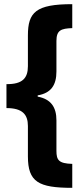

<svg xmlns="http://www.w3.org/2000/svg" viewBox="-20 -739 396 922"><path d="M327 163V48C262 46 251 30 251 -15V-161C251 -224 225 -263 161 -275V-281C225 -292 251 -330 251 -396V-542C251 -594 273 -602 327 -604V-719C152 -719 114 -680 114 -569V-421C114 -364 88 -334 11 -335V-220C88 -220 114 -189 114 -134V12C114 135 165 163 327 163Z"/></svg>

Font: Noto Sans Gujarati UI ExtraCondensed ExtraBold
Style: Regular
Weight: 800
Width: 2
Designer: Jelle Bosma - Monotype Design Team, Universal Thirst
Foundry: Monotype Imaging Inc.
Version: Version 2.106